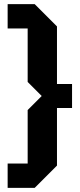

<svg xmlns="http://www.w3.org/2000/svg" viewBox="-20 -770 389 930"><path d="M256 -642V-363H329V-247H256V32L148 140H17V22H114V-237L182 -305L114 -373V-632H17V-750H148Z"/></svg>

Font: Tektur SemiCondensed SemiBold
Style: Regular
Weight: 600
Width: 4
Designer: Adam Jagosz
Foundry: Adam Jagosz
Version: Version 1.005;gftools[0.9.30]